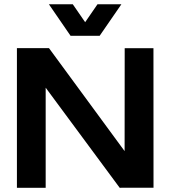

<svg xmlns="http://www.w3.org/2000/svg" viewBox="-20 -888 806 908"><path d="M705.7 -660 706 -0.3 546 0 196 -473.3V0H60V-660.3H211.7L569.3 -173.3L569.7 -660ZM451.3 -718.7H313.7L211.3 -867.7H324.3L382.7 -783L441 -867.7H554Z"/></svg>

Font: Nata Sans
Style: Regular
Weight: 400
Designer: Daniel Uzquiano Cruz
Version: Version 1.001